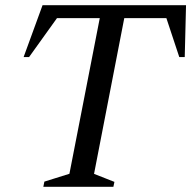

<svg xmlns="http://www.w3.org/2000/svg" viewBox="-20 -720 737 740"><path d="M147 0 151 -20 266 -56 244 -32 368 -668 382 -650H182L211 -666L92 -500H71L144 -700H697L692 -500H671L616 -666L639 -650H441L464 -676L339 -32L327 -56L421 -19L417 0Z"/></svg>

Font: Wittgenstein
Style: Italic
Weight: 400
Italic angle: -11°
Designer: Jörg Drees
Foundry: Jörg Drees
Version: Version 1.500